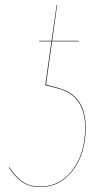

<svg xmlns="http://www.w3.org/2000/svg" viewBox="-20 -750 437 776"><path d="M216.8 -394Q326.2 -364.7 326.2 -234.9Q326.2 -127.9 274.2 -61Q222.2 5.9 145 5.9Q98.1 5.9 68.8 -14.9Q39.6 -35.6 16.1 -73.2L18.1 -74.2Q42 -36.6 70.3 -16.4Q98.6 3.9 145 3.9Q221.7 3.9 272.9 -62.5Q324.2 -128.9 324.2 -234.9Q324.2 -362.3 215.8 -392.1L163.1 -405.8L188 -583H138.2V-585H188.5L209 -730H210.9L190.9 -585H297.9V-583H190.4L166 -408.2Z"/></svg>

Font: Fira Sans Compressed Two
Style: Italic
Weight: 100
Width: 3
Italic angle: -8°
Designer: Carrois Corporate & Edenspiekermann AG
Foundry: Carrois Corporate GbR & Edenspiekermann AG
Version: Version 4.203;PS 004.203;hotconv 1.0.88;makeotf.lib2.5.64775